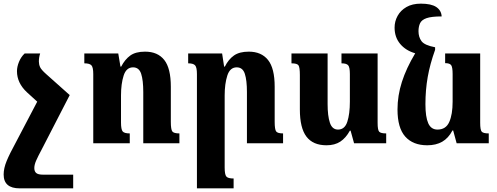

<svg xmlns="http://www.w3.org/2000/svg" viewBox="-38 -785 2724 1052"><path d="M344 -264 192 31Q170 72 160 95Q150 118 150 136Q150 154 160.5 163Q171 172 198 172H363V247H70Q-18 247 -18 171Q-18 137 -1.5 97Q15 57 50 -7L166 -228L110 -279Q55 -330 55 -395Q55 -419 66 -446Q77 -473 97 -492H182Q175 -471 175 -448Q175 -432 181.5 -417.5Q188 -403 215 -379L344 -264Z M945 -54V0H747V-281Q747 -345 735.5 -380.5Q724 -416 691 -416Q654 -416 639.5 -371Q625 -326 625 -262V-114Q625 -76 634 -65Q643 -54 673 -54V0H473V-379Q473 -416 463 -427Q453 -438 424 -438V-492H610L622 -420H626Q646 -459 675.5 -480.5Q705 -502 757 -502Q826 -502 862 -456.5Q898 -411 898 -310V-118Q898 -76 906 -65Q914 -54 945 -54Z M1513 -54V0H1315V-281Q1315 -345 1303.5 -380.5Q1292 -416 1259 -416Q1222 -416 1207.5 -371Q1193 -326 1193 -262V133Q1193 171 1202 182Q1211 193 1242 193V247H1041V-379Q1041 -416 1031 -427Q1021 -438 993 -438V-492H1179L1190 -420H1194Q1214 -460 1244 -481Q1274 -502 1325 -502Q1394 -502 1430.5 -456.5Q1467 -411 1467 -310V-118Q1467 -76 1475 -65Q1483 -54 1513 -54Z M1751 11Q1677 11 1641 -36.5Q1605 -84 1605 -185V-374Q1605 -416 1597.5 -427Q1590 -438 1559 -438V-492H1757V-215Q1757 -150 1769.5 -112.5Q1782 -75 1814 -75Q1851 -75 1865 -118Q1879 -161 1879 -228V-379Q1879 -417 1869.5 -427.5Q1860 -438 1833 -438V-492H2031V-112Q2031 -73 2039.5 -63.5Q2048 -54 2078 -54V0H1902L1883 -69H1879Q1857 -29 1826.5 -9Q1796 11 1751 11Z M2303 11Q2225 11 2182.5 -36.5Q2140 -84 2140 -185Q2140 -261 2164 -336Q2188 -411 2237 -493Q2185 -508 2154.5 -544.5Q2124 -581 2124 -634Q2124 -668 2140.5 -698Q2157 -728 2189 -746.5Q2221 -765 2268 -765Q2325 -765 2352.5 -746.5Q2380 -728 2382 -695Q2326 -695 2299 -685.5Q2272 -676 2263.5 -657.5Q2255 -639 2255 -614Q2255 -582 2271.5 -559.5Q2288 -537 2346 -526V-512Q2318 -434 2305.5 -363Q2293 -292 2293 -214Q2293 -144 2308.5 -109.5Q2324 -75 2359 -75Q2405 -75 2423.5 -116.5Q2442 -158 2442 -228V-379Q2442 -417 2434 -428Q2426 -439 2401 -439V-492H2593V-112Q2593 -73 2601.5 -63.5Q2610 -54 2640 -54V0H2464L2445 -70H2441Q2419 -28 2385 -8.5Q2351 11 2303 11Z"/></svg>

Font: Noto Serif Armenian Condensed ExtraBold
Style: Regular
Weight: 800
Width: 3
Designer: Monotype Design Team
Foundry: Monotype Imaging Inc.
Version: Version 2.008; ttfautohint (v1.8.4.7-5d5b)